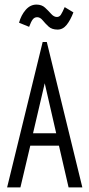

<svg xmlns="http://www.w3.org/2000/svg" viewBox="-20 -817 390 837"><path d="M279 0 237 -182H112L69 0H11L166 -634H184L339 0ZM175 -454 124 -236H225ZM262 -786 300 -763Q287 -729 270.5 -708.5Q254 -688 231 -688Q206 -688 191.5 -701.5Q177 -715 166 -728.5Q155 -742 142 -742Q130 -742 122.5 -732Q115 -722 107 -700L63 -718Q72 -751 92 -774Q112 -797 139 -797Q162 -797 176.5 -783.5Q191 -770 203 -756.5Q215 -743 228 -743Q239 -743 245.5 -753Q252 -763 262 -786Z"/></svg>

Font: Inconsolata ExtraCondensed
Style: Regular
Weight: 400
Width: 2
Monospace: yes
Designer: Raph Levien, Cyreal, Brenton Simpson
Foundry: Raph Levien, Cyreal, Google
Version: Version 3.000; ttfautohint (v1.8.2.53-6de2)